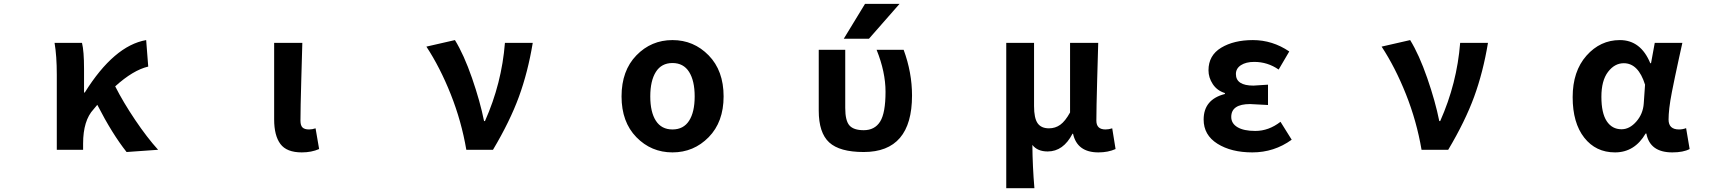

<svg xmlns="http://www.w3.org/2000/svg" viewBox="-20 -784 9040 1005"><path d="M807.6 0 642.6 11.7Q567.4 -83 489.3 -235.4L469.7 -211.9Q415 -153.3 415 -32.2V0H277.3V-392.6Q277.3 -491.2 265.6 -559.6H409.2Q419.9 -516.6 419.9 -422.9V-299.8H423.8Q577.1 -544.9 745.1 -574.2L755.9 -435.5Q676.8 -417 583 -332Q625 -249 687.5 -156.2Q750 -63.5 807.6 0Z M1559.6 13.7Q1480.5 13.7 1447.8 -30.3Q1415 -74.2 1415 -159.2V-559.6H1562.5Q1561.5 -524.4 1557.1 -369.1Q1552.7 -213.9 1552.7 -152.3Q1552.7 -127 1563.5 -116.7Q1574.2 -106.4 1597.7 -106.4Q1614.3 -106.4 1631.8 -112.3L1650.4 -3.9Q1610.4 13.7 1559.6 13.7Z M2560.5 0H2420.9Q2395.5 -149.4 2339.4 -290.5Q2283.2 -431.6 2211.9 -540L2361.3 -574.2Q2408.2 -498 2450.7 -375.5Q2493.2 -252.9 2513.7 -150.4H2518.6Q2606.4 -347.7 2623 -559.6H2768.6Q2743.2 -406.2 2696.3 -277.8Q2649.4 -149.4 2560.5 0Z M3233.4 -279.3Q3233.4 -414.1 3311 -494.1Q3388.7 -574.2 3500 -574.2Q3611.3 -574.2 3689.5 -494.1Q3767.6 -414.1 3767.6 -279.3Q3767.6 -145.5 3689.5 -65.9Q3611.3 13.7 3500 13.7Q3388.7 13.7 3311 -65.9Q3233.4 -145.5 3233.4 -279.3ZM3413.1 -151.9Q3442.4 -106.4 3500 -106.4Q3557.6 -106.4 3586.9 -151.9Q3616.2 -197.3 3616.2 -279.3Q3616.2 -361.3 3586.9 -407.7Q3557.6 -454.1 3500 -454.1Q3442.4 -454.1 3413.1 -407.7Q3383.8 -361.3 3383.8 -279.3Q3383.8 -197.3 3413.1 -151.9Z M4688.5 -763.7 4528.3 -581.1H4396.5L4507.8 -763.7ZM4753.9 -284.2Q4753.9 11.7 4501 11.7Q4375 11.7 4320.3 -38.6Q4265.6 -88.9 4265.6 -205.1V-523.4H4404.3V-218.8Q4404.3 -152.3 4426.3 -127.4Q4448.2 -102.5 4501 -102.5Q4558.6 -102.5 4586.9 -147.5Q4615.2 -192.4 4615.2 -303.7Q4615.2 -407.2 4568.4 -523.4H4710Q4753.9 -404.3 4753.9 -284.2Z M5247.1 201.2V-559.6H5392.6V-228.5Q5392.6 -166 5411.1 -139.2Q5429.7 -112.3 5470.7 -112.3Q5503.9 -112.3 5529.8 -130.9Q5555.7 -149.4 5581.1 -195.3V-559.6H5728.5Q5727.5 -524.4 5723.1 -369.1Q5718.8 -213.9 5718.8 -152.3Q5718.8 -106.4 5766.6 -106.4Q5784.2 -106.4 5801.8 -112.3L5819.3 -3.9Q5780.3 13.7 5729.5 13.7Q5618.2 13.7 5596.7 -84H5593.8Q5545.9 8.8 5463.9 8.8Q5410.2 8.8 5383.8 -25.4Q5384.8 87.9 5394.5 201.2Z M6535.2 13.7Q6424.8 13.7 6352.5 -31.7Q6280.3 -77.1 6280.3 -158.2Q6280.3 -263.7 6391.6 -292V-296.9Q6350.6 -309.6 6328.1 -343.8Q6305.7 -377.9 6305.7 -416Q6305.7 -494.1 6372.1 -534.2Q6438.5 -574.2 6538.1 -574.2Q6640.6 -574.2 6728.5 -514.6L6672.9 -419.9Q6615.2 -460 6544.9 -460Q6502 -460 6475.6 -442.9Q6449.2 -425.8 6449.2 -396.5Q6449.2 -335.9 6541 -335.9Q6550.8 -335.9 6617.2 -340.8V-234.4Q6537.1 -239.3 6523.4 -239.3Q6424.8 -239.3 6424.8 -171.9Q6424.8 -137.7 6457.5 -118.2Q6490.2 -98.6 6550.8 -98.6Q6621.1 -98.6 6682.6 -146.5L6741.2 -52.7Q6649.4 13.7 6535.2 13.7Z M7560.5 0H7420.9Q7395.5 -149.4 7339.4 -290.5Q7283.2 -431.6 7211.9 -540L7361.3 -574.2Q7408.2 -498 7450.7 -375.5Q7493.2 -252.9 7513.7 -150.4H7518.6Q7606.4 -347.7 7623 -559.6H7768.6Q7743.2 -406.2 7696.3 -277.8Q7649.4 -149.4 7560.5 0Z M8433.6 13.7Q8333 13.7 8272.5 -63.5Q8211.9 -140.6 8211.9 -275.4Q8211.9 -411.1 8284.2 -492.7Q8356.4 -574.2 8459 -574.2Q8568.4 -574.2 8618.2 -453.1H8622.1L8641.6 -559.6H8786.1Q8782.2 -543.9 8768.1 -478Q8753.9 -412.1 8747.6 -382.3Q8741.2 -352.5 8731.4 -302.7Q8721.7 -252.9 8717.8 -218.3Q8713.9 -183.6 8713.9 -158.2Q8713.9 -106.4 8768.6 -106.4Q8788.1 -106.4 8805.7 -113.3L8824.2 -3.9Q8791 13.7 8733.4 13.7Q8616.2 13.7 8597.7 -85H8593.8Q8536.1 13.7 8433.6 13.7ZM8467.8 -107.4Q8509.8 -107.4 8544.9 -147.5Q8580.1 -187.5 8584 -242.2L8590.8 -340.8Q8555.7 -453.1 8479.5 -453.1Q8431.6 -453.1 8397 -407.7Q8362.3 -362.3 8362.3 -277.3Q8362.3 -192.4 8390.1 -149.9Q8418 -107.4 8467.8 -107.4Z"/></svg>

Font: GenEi Gothic M Regular
Style: Bold
Weight: 700
Designer: o_tamon (Modified); [Source Han Sans]
Ryoko NISHIZUKA  (kana & ideographs); Paul D. Hunt (Latin, Greek & Cyrillic); Wenl
Version: Version 1.1a;Original Version 1.004